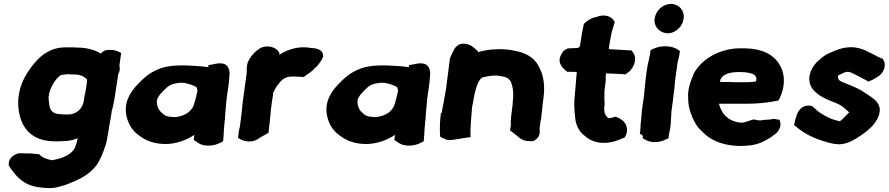

<svg xmlns="http://www.w3.org/2000/svg" viewBox="-20 -736 4541 981"><path d="M25 106V111L28 114C53 153 87 196 143 213C168 221 195 223 219 225H221C232 225 243 225 255 224C278 221 297 213 310 210H312L314 209C370 187 430 165 473 108C494 78 506 45 518 10L519 9L525 -14V-16C526 -20 528 -28 529 -38C530 -46 533 -56 534 -65C535 -75 537 -86 539 -98C540 -104 542 -111 542 -113L543 -117C545 -131 548 -146 550 -161L551 -169C551 -171 552 -173 554 -178V-179L559 -201C562 -215 565 -230 567 -245C570 -270 577 -307 581 -335L584 -357C592 -370 594 -386 590 -401L599 -465L586 -472C574 -478 560 -481 544 -481H533C522 -481 505 -476 496 -462C465 -481 423 -493 373 -493C366 -493 361 -493 356 -494H315C242 -494 194 -458 159 -417C147 -404 139 -392 132 -382C105 -345 83 -300 76 -249C74 -240 73 -228 73 -221C71 -116 116 -18 251 -14H283C289 -14 293 -14 302 -15C309 -15 316 -16 320 -16H323C342 -18 358 -22 377 -30C374 -15 370 0 365 13V14C348 54 299 74 243 83L242 82C210 76 191 65 180 52C164 50 144 49 135 48H131C117 48 105 48 90 47C60 43 20 72 25 106ZM228 -240 230 -251C234 -283 259 -326 281 -345H282V-346C288 -353 295 -354 330 -357C332 -357 339 -356 340 -356H350C357 -356 361 -355 372 -355C379 -354 390 -352 398 -349L413 -340C417 -338 420 -335 424 -332C425 -329 424 -325 424 -321C424 -303 418 -281 415 -258C413 -254 412 -248 412 -245L410 -232C410 -230 409 -226 408 -220C402 -179 370 -153 331 -151H306C305 -151 304 -152 297 -152C291 -153 287 -153 287 -153H283C255 -155 240 -168 234 -189C232 -198 230 -212 230 -215V-218C229 -226 228 -233 228 -240Z M627 -140C635 -107 650 -79 675 -56C712 -25 751 -2 822 0C880 0 933 -20 973 -47L970 -21L995 -4C1026 15 1075 10 1106 -7L1120 -14L1123 -52C1123 -63 1124 -73 1125 -85L1127 -107C1129 -120 1130 -137 1131 -155C1135 -196 1135 -213 1141 -254C1146 -289 1150 -313 1152 -346C1154 -360 1154 -379 1144 -394C1126 -424 1079 -409 1066 -407L1045 -403L1044 -393C1008 -398 957 -401 924 -402C876 -402 828 -400 786 -381C745 -364 718 -341 685 -307C642 -262 611 -209 627 -140ZM782 -224 783 -229C787 -239 795 -252 809 -266C842 -300 848 -306 897 -313H921L922 -312H923C939 -310 971 -299 982 -292C984 -290 987 -287 989 -272C984 -247 976 -216 968 -194C965 -185 950 -167 942 -162C928 -150 897 -138 873 -138H866C830 -140 823 -144 802 -164C789 -177 779 -199 782 -224Z M1246 -417C1238 -391 1242 -374 1240 -359L1219 -206C1217 -184 1216 -167 1213 -146C1211 -129 1209 -112 1207 -99V-97C1207 -91 1203 -81 1201 -70L1196 -32L1207 -25C1218 -19 1234 -13 1254 -13C1272 -13 1288 -19 1300 -27L1312 -35C1322 -40 1332 -46 1341 -51L1352 -58L1353 -69C1355 -84 1356 -99 1358 -112C1359 -122 1360 -130 1361 -142C1363 -155 1363 -165 1364 -175L1370 -220C1372 -231 1374 -243 1375 -251V-254V-257V-261C1382 -272 1390 -293 1398 -300C1412 -321 1431 -340 1457 -344C1486 -347 1507 -343 1523 -343H1533L1542 -350C1545 -353 1552 -357 1558 -361V-362H1559C1570 -369 1578 -377 1586 -385C1603 -400 1620 -420 1631 -445V-452C1629 -494 1570 -490 1564 -491V-492C1506 -501 1456 -485 1415 -461C1411 -458 1411 -458 1405 -454L1409 -462L1403 -472C1390 -495 1346 -508 1311 -491C1285 -475 1262 -452 1248 -422L1247 -420Z M1652 -140C1660 -107 1675 -79 1700 -56C1737 -25 1776 -2 1847 0C1905 0 1958 -20 1998 -47L1995 -21L2020 -4C2051 15 2100 10 2131 -7L2145 -14L2148 -52C2148 -63 2149 -73 2150 -85L2152 -107C2154 -120 2155 -137 2156 -155C2160 -196 2160 -213 2166 -254C2171 -289 2175 -313 2177 -346C2179 -360 2179 -379 2169 -394C2151 -424 2104 -409 2091 -407L2070 -403L2069 -393C2033 -398 1982 -401 1949 -402C1901 -402 1853 -400 1811 -381C1770 -364 1743 -341 1710 -307C1667 -262 1636 -209 1652 -140ZM1807 -224 1808 -229C1812 -239 1820 -252 1834 -266C1867 -300 1873 -306 1922 -313H1946L1947 -312H1948C1964 -310 1996 -299 2007 -292C2009 -290 2012 -287 2014 -272C2009 -247 2001 -216 1993 -194C1990 -185 1975 -167 1967 -162C1953 -150 1922 -138 1898 -138H1891C1855 -140 1848 -144 1827 -164C1814 -177 1804 -199 1807 -224Z M2233 -159C2227 -118 2227 -82 2228 -48L2230 -36L2255 -25C2260 -22 2272 -18 2286 -21C2311 -23 2342 -30 2359 -32L2384 -35V-56C2384 -63 2383 -69 2384 -73V-75C2386 -112 2388 -148 2392 -187L2393 -195C2394 -198 2396 -206 2396 -208C2397 -216 2400 -225 2401 -236V-237L2402 -240L2404 -252C2404 -254 2404 -253 2406 -261C2415 -300 2428 -332 2446 -341C2470 -346 2490 -350 2514 -350C2522 -350 2526 -349 2533 -348H2534L2549 -345C2569 -342 2578 -335 2587 -324C2600 -300 2606 -263 2600 -217V-215C2600 -208 2599 -200 2598 -192C2595 -172 2593 -154 2591 -136V-133C2591 -129 2591 -124 2590 -118C2589 -112 2589 -106 2591 -102L2586 -70L2623 -41C2633 -33 2651 -13 2689 -15H2705L2713 -20C2745 -39 2737 -71 2737 -80L2742 -118C2744 -124 2745 -132 2746 -137L2747 -151C2749 -168 2751 -182 2752 -198L2757 -237C2766 -302 2756 -356 2732 -398C2713 -436 2678 -458 2636 -471H2634C2608 -477 2576 -485 2538 -485C2527 -485 2519 -484 2512 -484C2478 -483 2452 -478 2421 -469L2423 -473L2412 -483C2402 -492 2385 -509 2358 -512C2330 -518 2305 -499 2297 -476C2290 -465 2285 -452 2279 -439L2269 -360C2266 -335 2263 -315 2260 -291L2258 -275L2256 -267V-266C2255 -256 2251 -241 2249 -226L2246 -209C2244 -195 2239 -177 2237 -159Z M2845 -452C2824 -408 2865 -381 2878 -369H2903C2910 -369 2917 -369 2927 -368C2924 -330 2920 -291 2917 -251C2912 -212 2914 -177 2918 -143C2920 -107 2932 -73 2959 -49C2981 -29 3012 -6 3064 -6C3112 -6 3144 -22 3172 -34L3177 -43C3192 -72 3181 -111 3153 -126L3142 -133C3136 -135 3131 -137 3125 -140C3115 -137 3102 -132 3088 -132C3084 -135 3080 -141 3073 -150C3070 -154 3065 -174 3068 -195L3069 -197C3069 -207 3070 -214 3068 -227V-244C3069 -249 3068 -256 3068 -261L3069 -277C3071 -291 3073 -312 3075 -325V-329C3074 -338 3075 -349 3076 -361C3106 -360 3138 -359 3165 -357L3176 -356L3202 -376L3203 -379C3214 -392 3221 -407 3224 -423C3229 -447 3218 -463 3213 -470L3206 -479H3195C3188 -479 3182 -479 3176 -480H3175C3149 -482 3120 -483 3091 -485V-490C3093 -505 3095 -519 3098 -533C3102 -553 3105 -573 3109 -583V-584L3121 -623L3116 -631C3103 -654 3065 -665 3030 -650L3007 -644C2990 -636 2976 -627 2963 -614C2956 -583 2950 -547 2945 -512L2943 -499C2941 -497 2939 -495 2933 -491C2916 -491 2900 -489 2887 -489H2882L2878 -487C2860 -480 2851 -467 2845 -452Z M3283 -365C3280 -346 3277 -311 3275 -293C3274 -286 3273 -281 3273 -271C3272 -267 3271 -261 3271 -252L3260 -173C3259 -165 3258 -159 3258 -148C3256 -133 3254 -109 3253 -98V-96C3253 -87 3252 -74 3251 -65L3249 -54L3264 -43C3264 -43 3265 -42 3265 -41L3263 -30L3274 -24C3288 -15 3306 -10 3325 -10C3346 -10 3365 -15 3381 -23L3395 -29L3398 -50C3399 -58 3402 -66 3404 -79L3406 -93C3408 -105 3408 -116 3408 -127L3410 -150V-151C3410 -159 3410 -165 3411 -170L3418 -221C3420 -235 3421 -252 3423 -264L3426 -286C3427 -309 3432 -347 3436 -374C3438 -387 3440 -402 3442 -417C3444 -427 3450 -445 3452 -461L3454 -475L3444 -482C3415 -503 3359 -506 3319 -487L3304 -480L3301 -456C3301 -453 3298 -449 3297 -438C3291 -415 3286 -390 3283 -365ZM3325 -642C3319 -601 3349 -568 3389 -566H3399C3438 -571 3468 -604 3473 -641C3479 -682 3449 -716 3408 -716C3368 -716 3331 -683 3325 -642Z M3496 -236C3496 -212 3499 -187 3507 -165C3509 -158 3512 -150 3515 -146L3514 -144C3526 -118 3540 -86 3569 -63C3572 -61 3573 -58 3581 -51C3629 -7 3714 20 3818 6C3864 0 3906 -24 3935 -47C3941 -51 3952 -58 3960 -73C3968 -88 3970 -101 3966 -112L3963 -124L3949 -126C3943 -127 3935 -130 3923 -127C3910 -124 3902 -125 3879 -123H3877L3875 -122C3864 -120 3864 -120 3850 -122L3831 -126C3810 -121 3786 -109 3768 -109C3739 -111 3708 -123 3695 -137L3693 -138L3692 -139C3675 -152 3661 -178 3653 -206H3796C3849 -206 3899 -211 3944 -220L3958 -223L3964 -235C3989 -286 3995 -352 3965 -402C3933 -461 3868 -487 3790 -489H3753C3657 -486 3564 -436 3523 -357V-355C3520 -348 3517 -340 3513 -330L3508 -316C3499 -291 3494 -262 3496 -236ZM3658 -318C3659 -323 3660 -326 3661 -329L3662 -331C3672 -353 3699 -364 3734 -367H3735C3738 -367 3743 -367 3754 -368H3757C3796 -368 3823 -362 3835 -353C3843 -347 3848 -332 3842 -320C3831 -318 3817 -316 3801 -316H3733C3725 -316 3719 -316 3713 -317H3690C3678 -317 3671 -317 3658 -318Z M4037 -98 4045 -91C4089 -52 4145 -26 4208 -9H4209L4210 -8C4227 -4 4253 4 4283 0C4314 -4 4343 -21 4360 -32C4389 -50 4423 -74 4446 -103C4457 -119 4468 -133 4473 -155V-158C4484 -201 4452 -227 4426 -244C4410 -256 4391 -266 4377 -276L4376 -277H4375C4360 -285 4347 -291 4333 -297C4287 -317 4259 -320 4262 -344V-347C4262 -351 4263 -352 4285 -361L4286 -362C4293 -365 4301 -369 4311 -369C4324 -369 4331 -364 4348 -356C4366 -346 4386 -337 4407 -325L4416 -319L4428 -324C4444 -330 4452 -336 4463 -343C4492 -358 4512 -400 4494 -429L4490 -436C4475 -440 4473 -443 4452 -453C4419 -469 4387 -492 4332 -495H4330C4300 -495 4273 -488 4251 -479C4225 -468 4197 -459 4171 -434C4136 -408 4116 -369 4115 -335C4114 -303 4130 -278 4152 -261C4188 -228 4247 -215 4277 -197V-196C4290 -190 4306 -172 4319 -162C4318 -160 4313 -157 4311 -155L4310 -153C4299 -143 4293 -135 4282 -125C4276 -121 4272 -117 4271 -116C4261 -118 4246 -123 4233 -127C4212 -135 4189 -146 4164 -164C4151 -176 4139 -184 4130 -194L4123 -195C4082 -204 4060 -172 4052 -152C4046 -136 4042 -120 4040 -109Z"/></svg>

Font: Hussar Pisanka
Style: BlkKur
Weight: 700
Designer: Robert Jablonski
Foundry: Cannot Into Space Fonts
Version: Version 1.070